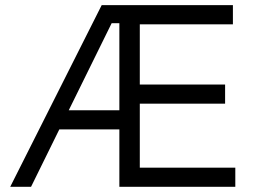

<svg xmlns="http://www.w3.org/2000/svg" viewBox="-20 -723 1004 743"><path d="M19.5 0H100.1L209.5 -222.2H441.9V0H890.6V-74.2H521V-321.8H851.1V-396H521V-628.9H881.3V-703.1H373.5ZM246.1 -296.4 412.1 -633.3H441.9V-296.4Z"/></svg>

Font: Faust Sans
Style: Regular
Weight: 400
Designer: Andreas Faust
Version: Version 1.003;Glyphs 3.1.2 (3151)